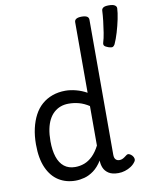

<svg xmlns="http://www.w3.org/2000/svg" viewBox="-104 -1048 886 1139"><g transform="rotate(-10 339.0 -478.0)"><path d="M258 17Q201 17 157 -10.5Q113 -38 88 -94Q63 -150 63 -235Q63 -287 73 -331Q83 -375 101.5 -410Q120 -445 147.5 -469Q175 -493 211 -506Q247 -519 290 -519Q320 -519 354 -510Q388 -501 418 -484V-909Q418 -922 429 -928.5Q440 -935 461 -935Q483 -935 493.5 -928.5Q504 -922 504 -909V-96Q504 -76 512.5 -67Q521 -58 535 -58Q544 -58 551.5 -61Q559 -64 566 -69Q573 -74 581 -80Q589 -86 598.5 -82Q608 -78 615 -70Q623 -61 624.5 -51Q626 -41 620 -33Q609 -17 592 -6Q575 5 555.5 11Q536 17 516 17Q478 17 457 3Q436 -11 427.5 -31.5Q419 -52 419 -73Q419 -74 419 -74.5Q419 -75 419 -76Q395 -38 367.5 -18Q340 2 312 9.5Q284 17 258 17ZM151 -239Q151 -184 164 -144.5Q177 -105 203.5 -84Q230 -63 270 -63Q299 -63 325.5 -73Q352 -83 375.5 -106Q399 -129 418 -166V-404Q387 -424 357 -432Q327 -440 295 -440Q269 -440 247 -432Q225 -424 207 -408Q189 -392 176.5 -368Q164 -344 157.5 -312Q151 -280 151 -239ZM586 -729Q569 -735 563 -742Q557 -749 561 -762Q568 -784 573.5 -818Q579 -852 583 -887.5Q587 -923 588 -948Q588 -959 597.5 -966Q607 -973 631 -973Q656 -973 667 -966Q678 -959 678 -948Q677 -921 669 -882.5Q661 -844 649.5 -805.5Q638 -767 625 -739Q621 -732 614.5 -727Q608 -722 586 -729Z"/></g></svg>

Font: Playwrite DE Grund
Style: Regular
Weight: 400
Designer: Veronika Burian, José Scaglione
Foundry: TypeTogether
Version: Version 1.002